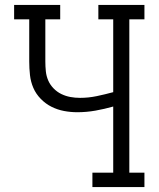

<svg xmlns="http://www.w3.org/2000/svg" viewBox="-20 -755 640 775"><path d="M353 0V-58H437V-325Q402 -315 365.5 -308.5Q329 -302 292 -302Q265 -302 238.5 -307Q212 -312 188 -324Q164 -336 144.5 -356Q125 -376 114.5 -400.5Q104 -425 101 -452Q98 -479 98 -507V-677H37V-735H223V-677H163V-507Q163 -487 165 -467.5Q167 -448 174.5 -430.5Q182 -413 196 -398.5Q210 -384 227.5 -375.5Q245 -367 264 -363.5Q283 -360 303 -360Q337 -360 370.5 -367Q404 -374 437 -383V-677H377V-735H563V-677H502V-58H563V0Z"/></svg>

Font: Iosevka Etoile Light
Style: Regular
Weight: 300
Designer: Belleve Invis
Foundry: Belleve Invis
Version: Version 25.0.1; ttfautohint (v1.8.4)